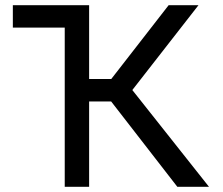

<svg xmlns="http://www.w3.org/2000/svg" viewBox="-20 -720 858 740"><path d="M230 -613.5H29.5V-700H323.5ZM663.5 0 375 -372 630 -700H745L490 -373L785.5 0ZM229.5 0V-700H323.5V-415.5H452V-329H323.5V0Z"/></svg>

Font: Geologica Roman Light
Style: Regular
Weight: 300
Designer: Sindre Bremnes, Frode Helland
Foundry: Monokrom Skriftforlag AS
Version: Version 1.010;gftools[0.9.28]